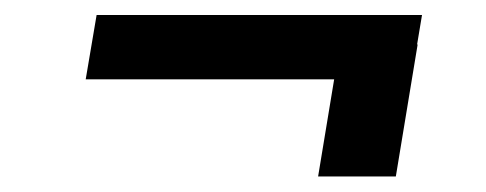

<svg xmlns="http://www.w3.org/2000/svg" viewBox="-20 -413 633 250"><path d="M529.5 -393.5H105.8L91.6 -309.7H415.1L394.2 -183.2H495.4L523.8 -355.1H523.1Z"/></svg>

Font: TID UI Extra Bold
Style: Italic
Weight: 800
Italic angle: -9.39999°
Designer: The TID Project Authors
Foundry: Bakken & Bæck
Version: Version 1.001;hotconv 1.0.109;makeotfexe 2.5.65596